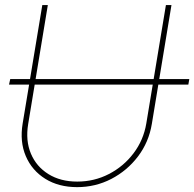

<svg xmlns="http://www.w3.org/2000/svg" viewBox="-20 -748 787 778"><path d="M747.1 -427.7 743.2 -405.3H16.6L21.5 -427.7ZM292.5 10.3Q217.8 10.3 163.6 -23.4Q109.4 -57.1 84.5 -115.5Q59.6 -173.8 71.8 -247.6L151.4 -727.5H173.8L94.2 -245.6Q83 -178.2 105.2 -125.5Q127.4 -72.8 176.3 -42.5Q225.1 -12.2 293 -12.2Q362.3 -12.2 421.6 -43Q481 -73.7 521.2 -127Q561.5 -180.2 572.8 -247.6L652.3 -727.5H674.8L595.2 -245.6Q583 -171.9 539.1 -114Q495.1 -56.2 430.9 -22.9Q366.7 10.3 292.5 10.3Z"/></svg>

Font: Inter 16pt Thin
Style: Italic
Weight: 250
Italic angle: -9.3988°
Version: Version 4.001;git-66647c0bb